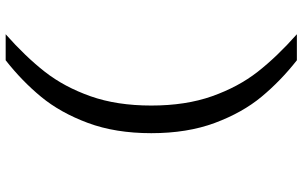

<svg xmlns="http://www.w3.org/2000/svg" viewBox="-210 -630 1041 660"><g transform="rotate(-90 310.0 -300.5)"><path d="M521.8 200H432.3Q361.2 144 306.8 78.4Q252.3 12.8 217 -81.9Q181.7 -176.7 181.7 -300.5Q181.7 -423.8 217 -518.6Q252.3 -613.3 306.8 -679.3Q361.3 -745.3 432.3 -801H521.8Q445 -733 392.8 -666.4Q340.7 -599.8 308.7 -509.4Q276.7 -419 276.7 -300.5Q276.7 -182 308.7 -91.6Q340.7 -1.2 392.8 65.4Q445 132 521.8 200Z"/></g></svg>

Font: Monaspace Neon Var
Style: Regular
Weight: 400
Designer: Riley Cran and the Lettermatic Team
Version: Version 1.000 (Monaspace Neon Var)